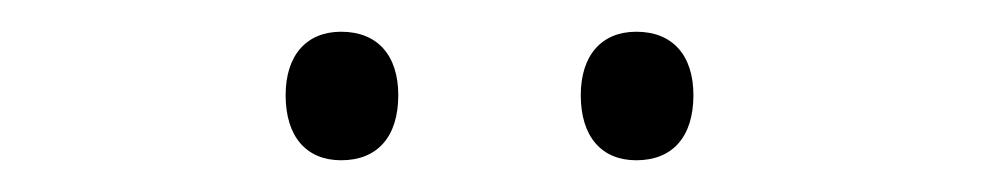

<svg xmlns="http://www.w3.org/2000/svg" viewBox="-20 -740 618 121"><path d="M160 -680C160 -654 173 -639 195 -639C218 -639 231 -654 231 -680C231 -705 218 -720 195 -720C173 -720 160 -705 160 -680ZM346 -680C346 -654 359 -639 381 -639C404 -639 417 -654 417 -680C417 -705 404 -720 381 -720C359 -720 346 -705 346 -680Z"/></svg>

Font: Noto Sans Gujarati Light
Style: Regular
Weight: 300
Designer: Jelle Bosma - Monotype Design Team, Universal Thirst
Foundry: Monotype Imaging Inc.
Version: Version 2.106